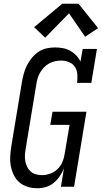

<svg xmlns="http://www.w3.org/2000/svg" viewBox="-20 -996 543 1024"><path d="M179 8Q153 8 128 0.5Q103 -7 84 -23Q65 -39 54 -61.5Q43 -84 38 -109Q33 -134 34.5 -161Q36 -188 40 -214L97 -559Q101 -582 107 -604Q113 -626 123.5 -647Q134 -668 149.5 -687Q165 -706 185 -719.5Q205 -733 228 -738Q251 -743 273 -743Q295 -743 316 -739Q337 -735 355 -725Q373 -715 387 -700Q401 -685 409 -667L421 -735H497L467 -554H391Q394 -576 392.5 -598.5Q391 -621 380 -638.5Q369 -656 348.5 -664.5Q328 -673 306 -673Q290 -673 273.5 -669.5Q257 -666 242.5 -658Q228 -650 215.5 -637.5Q203 -625 194.5 -610Q186 -595 181 -579.5Q176 -564 174 -548L117 -203Q114 -186 113 -169Q112 -152 115 -136Q118 -120 125 -106Q132 -92 143.5 -81.5Q155 -71 171 -66.5Q187 -62 204 -62Q226 -62 248 -70Q270 -78 287 -94.5Q304 -111 313 -132.5Q322 -154 325 -176L351 -330H248L260 -400H441L375 0H305L321 -98Q312 -76 298.5 -56Q285 -36 266 -20.5Q247 -5 224.5 1.5Q202 8 179 8ZM221 -795 162 -851 312 -976H399L503 -846L434 -800L348 -925Z"/></svg>

Font: Iosevka Curly Slab Oblique
Style: Regular
Weight: 400
Italic angle: -9°
Monospace: yes
Designer: Belleve Invis
Foundry: Belleve Invis
Version: Version 11.1.0; ttfautohint (v1.8.3)